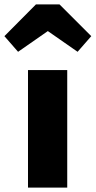

<svg xmlns="http://www.w3.org/2000/svg" viewBox="-76 -851 434 871"><path d="M6 -616 -56 -687 87 -831H194L338 -687L276 -616L141 -710ZM229 -533V0H51V-533Z"/></svg>

Font: FiraGO ExtraBold
Style: Regular
Weight: 800
Designer: bBox Type
Foundry: bBox Type GmbH
Version: Version 1.001;PS 001.001;hotconv 1.0.88;makeotf.lib2.5.64775